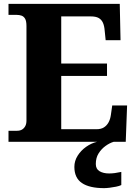

<svg xmlns="http://www.w3.org/2000/svg" viewBox="-20 -734 705 994"><path d="M24 0V-57H68Q84 -57 94.5 -63.5Q105 -70 111 -81.5Q117 -93 117 -110V-599Q117 -625 110 -637Q103 -649 91.5 -653Q80 -657 66 -657H24V-714H600L604 -526H527L522 -575Q520 -601 512.5 -617Q505 -633 490.5 -641Q476 -649 451 -649H297V-405H534V-341H297V-65H479Q503 -65 518 -74.5Q533 -84 542 -100.5Q551 -117 554 -139L561 -188H638L631 0ZM519 240Q443 240 404 213.5Q365 187 365 130Q365 99 382 72Q399 45 426 26Q453 7 483 0H569Q548 6 526.5 21.5Q505 37 490.5 60Q476 83 476 115Q476 141 495.5 152.5Q515 164 545 164Q559 164 574.5 162Q590 160 608 156V224Q598 229 581 232.5Q564 236 547 238Q530 240 519 240Z"/></svg>

Font: Noto Serif Khmer ExtraBold
Style: Regular
Weight: 800
Version: Version 2.003